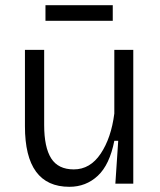

<svg xmlns="http://www.w3.org/2000/svg" viewBox="-20 -707 617 739"><path d="M247 12Q76 12 76 -221V-515H150V-226Q150 -140 177 -97.5Q204 -55 264 -55Q327 -55 367.5 -115.5Q408 -176 420 -270V-515H493V0H424L435 -165H420Q402 -73 356.5 -30.5Q311 12 247 12ZM155 -627V-687H414V-627Z"/></svg>

Font: Bricolage Grotesque 12pt Light
Style: Regular
Weight: 300
Designer: Mathieu Triay
Foundry: Atelier Triay
Version: Version 1.001; ttfautohint (v1.8.4.7-5d5b);gftools[0.9.33.de